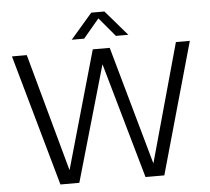

<svg xmlns="http://www.w3.org/2000/svg" viewBox="-61 -1012 1180 1078"><g transform="rotate(-5 529.0 -473.0)"><path d="M236 0 27.5 -740H111L304 -39H283.5L483 -740H578.5L775.5 -39H757L951.5 -740H1030L821.5 0H715.5L519.5 -688.5H540.5L342.5 0ZM370 -804 492.5 -946H566.5L689 -804H619L521 -920.5H538L440 -804Z"/></g></svg>

Font: Encode Sans Condensed Thin
Style: Regular
Weight: 400
Version: Version 3.002